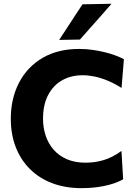

<svg xmlns="http://www.w3.org/2000/svg" viewBox="-20 -988 724 1022"><path d="M414 13.5Q327 13.5 257.5 -13Q188 -39.5 138.8 -88.8Q89.5 -138 63.5 -205.8Q37.5 -273.5 37.5 -356Q37.5 -463 81 -547.2Q124.5 -631.5 206 -679.5Q287.5 -727.5 401 -727.5Q435.5 -727.5 469.2 -723Q503 -718.5 534 -711Q565 -703.5 591.8 -693.8Q618.5 -684 639.5 -673L627 -520Q588 -544.5 552 -559.2Q516 -574 482.8 -580.8Q449.5 -587.5 419.5 -587.5Q358.5 -587.5 311 -560.8Q263.5 -534 236.2 -482.2Q209 -430.5 209 -356Q209 -308.5 223 -266.2Q237 -224 265.2 -191.5Q293.5 -159 336 -140.5Q378.5 -122 435.5 -122Q459 -122 482.8 -125.2Q506.5 -128.5 530.5 -135.5Q554.5 -142.5 578.5 -154.8Q602.5 -167 626.5 -184.5L635.5 -33.5Q614 -21.5 588 -12.5Q562 -3.5 533.2 2.2Q504.5 8 474.2 10.8Q444 13.5 414 13.5ZM295 -775.5Q326.5 -823.5 357.2 -870.8Q388 -918 419 -965L573.5 -968Q545 -935 516.5 -902.8Q488 -870.5 460.2 -839.2Q432.5 -808 405.5 -777.5Z"/></svg>

Font: Commissioner Thin
Style: Bold
Weight: 700
Version: Version 1.001;gftools[0.9.23]